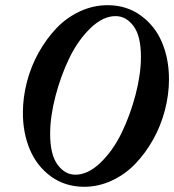

<svg xmlns="http://www.w3.org/2000/svg" viewBox="-20 -696 662 729"><path d="M299.8 13.2Q227.5 13.2 173.8 -25.9Q120.1 -64.9 93.5 -127.9Q66.9 -190.9 66.9 -267.6Q66.9 -326.2 82.3 -385.3Q97.7 -444.3 126.7 -496.3Q155.8 -548.3 194.3 -588.9Q232.9 -629.4 283.4 -652.8Q334 -676.3 388.7 -676.3Q460.4 -676.3 514.4 -637.2Q568.4 -598.1 595 -535.2Q621.6 -472.2 621.6 -395.5Q621.6 -336.9 606.2 -277.8Q590.8 -218.8 561.8 -166.7Q532.7 -114.7 493.9 -74.2Q455.1 -33.7 404.5 -10.3Q354 13.2 299.8 13.2ZM266.1 -32.7Q314 -32.7 361.1 -77.9Q408.2 -123 441.2 -190.4Q474.1 -257.8 494.6 -335.9Q515.1 -414.1 515.1 -480Q515.1 -559.1 487.1 -596.9Q459 -634.8 418.9 -634.8Q371.1 -634.8 324 -589.6Q276.9 -544.4 244.1 -477.3Q211.4 -410.2 190.9 -332Q170.4 -253.9 170.4 -188Q170.4 -108.9 198.5 -70.8Q226.6 -32.7 266.1 -32.7Z"/></svg>

Font: Elstob 8pt SemiBold
Style: Italic
Weight: 600
Italic angle: -20°
Designer: Peter S. Baker
Version: Version 1.015